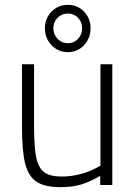

<svg xmlns="http://www.w3.org/2000/svg" viewBox="-20 -766 561 795"><path d="M71 0ZM71 -239V-500H121V-242Q121 -158 130 -114.5Q139 -71 163 -53Q187 -35 235 -35Q319 -35 396 -80V-500H445V0H395V-38Q355 -14 317.5 -2.5Q280 9 230 9Q166 9 132 -13Q98 -35 84.5 -87.5Q71 -140 71 -239ZM166 -649Q166 -690 193.5 -718Q221 -746 261 -746Q301 -746 328 -718Q355 -690 355 -649Q355 -608 328 -579Q301 -550 261 -550Q221 -550 193.5 -579Q166 -608 166 -649ZM320 -649Q320 -675 303 -692.5Q286 -710 261 -710Q236 -710 218.5 -692.5Q201 -675 201 -649Q201 -623 218.5 -605Q236 -587 261 -587Q286 -587 303 -605Q320 -623 320 -649Z"/></svg>

Font: Cairo Light
Style: Regular
Weight: 300
Designer: Mohamed Gaber, the designers of Titillium
Foundry: Kief Type Foundry
Version: Version 2.009; ttfautohint (v1.5.33-1714) -l 8 -r 50 -G 200 